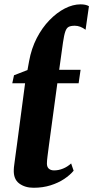

<svg xmlns="http://www.w3.org/2000/svg" viewBox="-20 -854 430 884"><path d="M134.5 10.5Q95 10.5 68.2 -9.5Q41.5 -29.5 43.5 -73Q43.5 -77 44.2 -84.2Q45 -91.5 46.8 -104.5Q48.5 -117.5 51.2 -137.8Q54 -158 58 -187.5L95.5 -470.5H36.5L44.5 -507.5L106.5 -531.5L114 -572.5Q124.5 -630.5 149.2 -678.5Q174 -726.5 207.8 -761.2Q241.5 -796 278.5 -815Q315.5 -834 351 -834Q362.5 -834 372.2 -832Q382 -830 389.5 -825.5L374 -717Q362 -726 349.5 -730.8Q337 -735.5 324.5 -735.5Q306.5 -735.5 296.5 -730.5Q286.5 -725.5 280.8 -709.2Q275 -693 270 -658.5L252.5 -532.5H351L342 -470.5H244L205.5 -186.5Q201.5 -156 198.8 -135Q196 -114 196 -101Q196 -85 205 -77.2Q214 -69.5 229 -69.5Q250 -69.5 270.2 -77.8Q290.5 -86 307.5 -101.5L319 -68Q302.5 -48 275.5 -30Q248.5 -12 213 -0.8Q177.5 10.5 134.5 10.5Z"/></svg>

Font: Merriweather 72pt ExtraBold
Style: Italic
Weight: 800
Italic angle: -7.8°
Version: Version 2.101